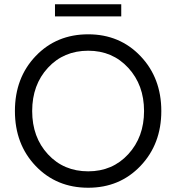

<svg xmlns="http://www.w3.org/2000/svg" viewBox="-20 -871 827 901"><path d="M394 10Q245 10 147.5 -92Q50 -194 50 -350Q50 -506 147.5 -608Q245 -710 394 -710Q542 -710 639.5 -607.5Q737 -505 737 -350Q737 -195 639.5 -92.5Q542 10 394 10ZM394 -67Q508 -67 582 -147.5Q656 -228 656 -350Q656 -472 582 -552.5Q508 -633 394 -633Q279 -633 205 -553Q131 -473 131 -350Q131 -227 205 -147Q279 -67 394 -67ZM238 -794V-851H549V-794Z"/></svg>

Font: Easer Grotesk Light
Style: Regular
Weight: 300
Designer: Boardeaser, Bonnie Shaver-Troup, Thomas Jockin
Foundry: Lexend
Version: Version 1.008;Glyphs 3.1.2 (3151)